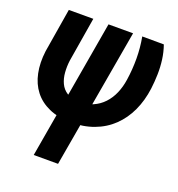

<svg xmlns="http://www.w3.org/2000/svg" viewBox="-137 -641 912 986"><g transform="rotate(20 319.0 -147.5)"><path d="M71.3 -528.3H205.1L165 -285.6Q160.6 -252 163.1 -220Q165.5 -188 177.7 -161.9Q189.9 -135.7 214.4 -119.9Q238.8 -104 279.3 -103Q322.8 -102.1 356.2 -116.5Q389.6 -130.9 414.3 -157.2Q439 -183.6 453.9 -218.5Q468.8 -253.4 474.6 -293.5Q483.4 -352.1 483.2 -411.9Q482.9 -471.7 472.2 -529.3L590.3 -528.8Q603.5 -491.2 608.6 -451.9Q613.8 -412.6 612.8 -372.6Q611.8 -332.5 606.9 -293.5Q598.1 -225.6 572 -169.2Q545.9 -112.8 503.4 -72Q460.9 -31.2 403.1 -9.8Q345.2 11.7 274.9 10.7Q206.5 9.8 157 -12.5Q107.4 -34.7 76.7 -74.2Q45.9 -113.8 34.7 -168.2Q23.4 -222.7 31.7 -288.1ZM288.1 -528.3H422.4L289.6 233.4H156.7Z"/></g></svg>

Font: Roboto Condensed
Style: Bold Italic
Weight: 700
Italic angle: -12°
Designer: Christian Robertson
Foundry: Google
Version: Version 3.0